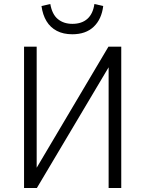

<svg xmlns="http://www.w3.org/2000/svg" viewBox="-20 -938 725 958"><path d="M100 0V-705H163V-96H160L521 -705H585V0H522V-609H526L164 0ZM341 -767Q296 -767 263.5 -784Q231 -801 212 -832.5Q193 -864 187 -908L231 -918Q240 -866 269 -842.5Q298 -819 341 -819Q388 -819 416 -844Q444 -869 451 -918L495 -908Q487 -842 447.5 -804.5Q408 -767 341 -767Z"/></svg>

Font: Nunito Sans 7pt Condensed Light
Style: Regular
Weight: 300
Width: 3
Designer: Vernon Adams
Foundry: Vernon Adams
Version: Version 3.101;gftools[0.9.27]